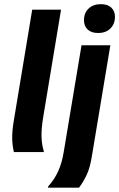

<svg xmlns="http://www.w3.org/2000/svg" viewBox="-20 -712 558 899"><path d="M45 0Q37.5 -31.7 37.1 -66.2Q36.7 -100.8 45 -149.2L130.8 -666.7H265.8L182.5 -165Q172.5 -104.2 174.6 -66.7Q176.7 -29.2 185 -5V0ZM205 166.7V161.7Q235 128.3 252.5 89.6Q270 50.8 278.3 0L361.7 -500H496.7L410.8 15.8Q401.7 74.2 385.4 107.9Q369.2 141.7 350 166.7ZM439.2 -557.5Q407.5 -557.5 390.4 -573.8Q373.3 -590 373.3 -617.5Q373.3 -651.7 395 -672.1Q416.7 -692.5 452.5 -692.5Q484.2 -692.5 501.3 -676.2Q518.3 -660 518.3 -633.3Q518.3 -600 497.1 -578.8Q475.8 -557.5 439.2 -557.5Z"/></svg>

Font: Familjen Grotesk
Style: Bold Italic
Weight: 700
Italic angle: -9.46201°
Designer: Anders Wikstroem, Jonas Baeckman, Matilda Gysing, Kristian Moeller
Foundry: Familjen STHLM AB
Version: Version 2.002; ttfautohint (v1.8.4.7-5d5b)